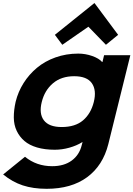

<svg xmlns="http://www.w3.org/2000/svg" viewBox="-36 -979 844 1214"><path d="M557.1 -334Q575.7 -408.7 544.7 -452.9Q513.7 -497.1 433.1 -497.1Q351.6 -497.1 298.8 -452.4Q246.1 -407.7 228 -334Q209.5 -260.3 241.7 -218Q273.9 -175.8 354 -175.8Q439.5 -175.8 489 -218Q538.6 -260.3 557.1 -334ZM622.1 -629.9H788.1L648.9 -67.9Q614.7 67.9 514.9 141.4Q415 214.8 258.8 214.8Q173.3 214.8 107.7 193.1Q42 171.4 -16.1 124L122.1 12.2Q194.8 71.8 293.9 71.8Q368.7 71.8 417.2 36.4Q465.8 1 481 -62L485.8 -80.1H483.9Q448.7 -58.1 402.6 -45.2Q356.4 -32.2 310.1 -32.2Q247.1 -32.2 198.2 -46.6Q149.4 -61 118.4 -87.6Q87.4 -114.3 69.6 -151.6Q51.8 -189 51.3 -235.4Q50.8 -281.7 63 -335.9Q78.6 -398.9 113 -453.6Q147.5 -508.3 197.3 -550Q247.1 -591.8 314.7 -616Q382.3 -640.1 459 -640.1Q503.9 -640.1 546.9 -625Q589.8 -609.9 609.9 -586.9H611.8ZM562 -959 710.9 -758.8 633.8 -695.8 522.9 -810.1 357.9 -695.8 311 -758.8 560.1 -959Z"/></svg>

Font: Sinkin Sans 700 Bold Italic
Style: Bold Italic
Weight: 700
Italic angle: -112°
Designer: Keith Bates
Foundry: K-Type
Version: Sinkin Sans (version 1.0)  by Keith Bates   •   © 2014   www